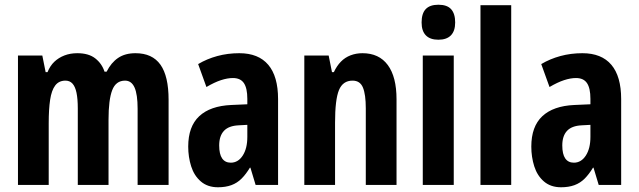

<svg xmlns="http://www.w3.org/2000/svg" viewBox="-20 -782 2702 812"><path d="M553 -557Q624 -557 658.5 -508.5Q693 -460 693 -360V0H562V-322Q562 -383 549 -412Q536 -441 509 -441Q470 -441 454.5 -400.5Q439 -360 439 -276V0H309V-323Q309 -364 303.5 -390Q298 -416 286.5 -428.5Q275 -441 257 -441Q229 -441 213.5 -420.5Q198 -400 192 -360Q186 -320 186 -261V0H56V-547H159L173 -477H181Q192 -504 210 -521Q228 -538 252.5 -547.5Q277 -557 307 -557Q355 -557 383 -535Q411 -513 422 -479H431Q450 -517 479.5 -537Q509 -557 553 -557Z M992 -557Q1073 -557 1114.5 -508Q1156 -459 1156 -363V0H1061L1039 -73H1037Q1020 -45 1001.5 -26.5Q983 -8 958.5 1Q934 10 902 10Q858 10 829.5 -14.5Q801 -39 788.5 -78.5Q776 -118 776 -162Q776 -247 822.5 -290.5Q869 -334 958 -338L1026 -341V-364Q1026 -409 1011.5 -430.5Q997 -452 965 -452Q942 -452 914.5 -443Q887 -434 853 -414L818 -511Q855 -533 899 -545Q943 -557 992 -557ZM989 -252Q947 -250 927 -228.5Q907 -207 907 -167Q907 -130 919.5 -112Q932 -94 956 -94Q987 -94 1006.5 -124Q1026 -154 1026 -203V-254Z M1513 -557Q1583 -557 1620 -507Q1657 -457 1657 -362V0H1527V-324Q1527 -382 1515 -411.5Q1503 -441 1471 -441Q1430 -441 1413.5 -401Q1397 -361 1397 -263V0H1267V-547H1370L1384 -477H1392Q1404 -503 1421.5 -521Q1439 -539 1462.5 -548Q1486 -557 1513 -557Z M1899 -547V0H1768V-547ZM1834 -762Q1871 -762 1888 -743Q1905 -724 1905 -687Q1905 -651 1887 -632.5Q1869 -614 1834 -614Q1799 -614 1781 -632.5Q1763 -651 1763 -687Q1763 -725 1780.5 -743.5Q1798 -762 1834 -762Z M2142 0H2012V-760H2142Z M2443 -557Q2524 -557 2565.5 -508Q2607 -459 2607 -363V0H2512L2490 -73H2488Q2471 -45 2452.5 -26.5Q2434 -8 2409.5 1Q2385 10 2353 10Q2309 10 2280.5 -14.5Q2252 -39 2239.5 -78.5Q2227 -118 2227 -162Q2227 -247 2273.5 -290.5Q2320 -334 2409 -338L2477 -341V-364Q2477 -409 2462.5 -430.5Q2448 -452 2416 -452Q2393 -452 2365.5 -443Q2338 -434 2304 -414L2269 -511Q2306 -533 2350 -545Q2394 -557 2443 -557ZM2440 -252Q2398 -250 2378 -228.5Q2358 -207 2358 -167Q2358 -130 2370.5 -112Q2383 -94 2407 -94Q2438 -94 2457.5 -124Q2477 -154 2477 -203V-254Z"/></svg>

Font: Noto Sans Khmer ExtraCondensed
Style: Bold
Weight: 700
Width: 2
Designer: Danh Hong and the Monotype Design Team
Foundry: Monotype Imaging Inc.
Version: Version 2.004